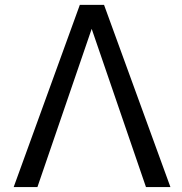

<svg xmlns="http://www.w3.org/2000/svg" viewBox="-20 -752 734 774"><path d="M349.6 -635.7 130.9 2H35.2L301.8 -732.4H399.4L667 2H568.4Z"/></svg>

Font: Nasu
Style: Regular
Weight: 400
Designer: Ryoko NISHIZUKA (kana &amp; ideographs); Paul D. Hunt (Latin, Greek &amp; Cyrillic); Wenlong ZHANG (bopomofo); Sandoll C
Version: Version 2014.1215